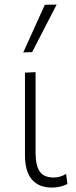

<svg xmlns="http://www.w3.org/2000/svg" viewBox="-20 -813 334 842"><path d="M206.5 9.5Q150 9.5 119.8 -26Q89.5 -61.5 89.5 -133V-494.5L136 -496.5V-142Q136 -88 154 -61.2Q172 -34.5 216 -34.5Q244 -34.5 270 -50.5L275.5 -6Q245.5 9.5 206.5 9.5ZM82 -583Q106 -636 129.5 -688.2Q153 -740.5 176.5 -792L228.5 -793Q201 -740.5 174.5 -688.5Q148 -636.5 121 -584.5Z"/></svg>

Font: Commissioner ExtraLight
Style: Regular
Weight: 200
Designer: Kostas Bartsokas
Foundry: Kostas Bartsokas
Version: Version 1.000; ttfautohint (v1.8.3)